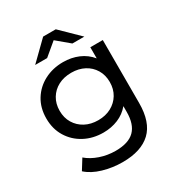

<svg xmlns="http://www.w3.org/2000/svg" viewBox="-215 -874 1121 1211"><g transform="rotate(-30 345.0 -268.5)"><path d="M323 200Q250 200 181.5 180Q113 160 70 121L116 47Q153 79 207 97.5Q261 116 320 116Q414 116 458 72Q502 28 502 -62V-104Q468 -63 418.5 -42.5Q369 -22 311 -22Q235 -22 174 -54.5Q113 -87 77.5 -145Q42 -203 42 -279Q42 -356 77.5 -413.5Q113 -471 174 -503Q235 -535 311 -535Q370 -535 421 -513.5Q472 -492 507 -449V-530H598V-72Q598 68 528 134Q458 200 323 200ZM322 -106Q375 -106 416 -128Q457 -150 480.5 -189Q504 -228 504 -279Q504 -330 480.5 -369Q457 -408 416 -429.5Q375 -451 322 -451Q268 -451 227 -429.5Q186 -408 162.5 -369Q139 -330 139 -279Q139 -228 162.5 -189Q186 -150 227 -128Q268 -106 322 -106ZM150 -607 283 -737H375L508 -607H421L329 -684L237 -607Z"/></g></svg>

Font: Montserrat Medium
Style: Regular
Weight: 500
Designer: Julieta Ulanovsky
Foundry: Julieta Ulanovsky
Version: Version 9.000; ttfautohint (v1.8.4.7-5d5b)